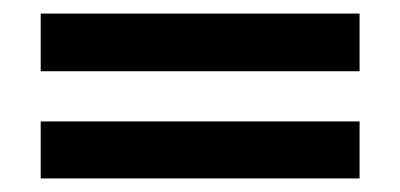

<svg xmlns="http://www.w3.org/2000/svg" viewBox="-20 -426 590 283"><path d="M40 -321V-406H510V-321ZM40 -163V-247H510V-163Z"/></svg>

Font: Sulphur Point
Style: Bold
Weight: 700
Designer: Noponies / Dale Sattler
Foundry: Noponies
Version: Version 1.000; ttfautohint (v1.8)